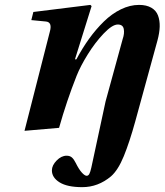

<svg xmlns="http://www.w3.org/2000/svg" viewBox="-20 -522 672 784"><path d="M80.1 12.2 183.1 -391.1Q194.8 -431.2 168 -434.1L107.9 -439.9L116.2 -473.1L349.1 -502L354 -497.1L286.1 -279.8H292Q316.4 -325.7 344 -364Q371.6 -402.3 404.1 -434.1Q436.5 -465.8 473.6 -483.9Q510.7 -502 547.9 -502Q578.1 -502 597.9 -490.5Q617.7 -479 625.2 -458.7Q632.8 -438.5 632.1 -413.1Q631.3 -387.7 623 -356.9L532.2 -25.9Q508.8 58.6 485.6 115.5Q462.4 172.4 433.1 198.2Q380.4 242.2 315.9 242.2Q254.9 242.2 223.4 222.7Q191.9 203.1 191.9 173.8Q191.9 153.3 211.2 133.5Q230.5 113.8 252 113.8Q265.6 113.8 273.9 121.3Q282.2 128.9 289.1 143.1Q302.7 170.4 314.5 183.1Q326.2 195.8 334 195.8Q340.3 195.8 344.5 188.7Q348.6 181.6 353 162.1L411.1 -107.9L481 -362.8Q488.8 -385.3 485.4 -403.6Q481.9 -421.9 460.9 -421.9Q438.5 -421.9 403.3 -385Q368.2 -348.1 338.4 -300Q308.6 -252 293 -212.9Q252 -109.4 221.2 0Z"/></svg>

Font: Linguistics Pro
Style: Bold Italic
Weight: 700
Italic angle: -12°
Designer: Stefan Peev, Context Ltd
Foundry: Stefan Peev, Context Ltd
Version: Version 001.000